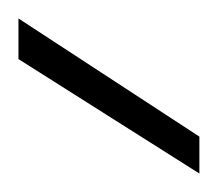

<svg xmlns="http://www.w3.org/2000/svg" viewBox="-20 -727 236 208"><path d="M196 -539 0 -663V-707L196 -579Z"/></svg>

Font: DM Sans 24pt ExtraLight
Style: Regular
Weight: 250
Designer: Colophon Foundry, Jonny Pinhorn
Foundry: Colophon Foundry
Version: Version 4.004;gftools[0.9.30]